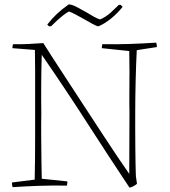

<svg xmlns="http://www.w3.org/2000/svg" viewBox="-20 -840 770 869"><path d="M566 9Q476 -126 376 -281.5Q276 -437 169 -592Q167 -530 166.5 -459.5Q166 -389 167 -323Q166 -279 166.5 -223.5Q167 -168 167.5 -115.5Q168 -63 169 -31L285 -19Q285 -11 283 0Q218 -1 158.5 1Q99 3 37 7Q34 -3 34 -14L137 -27Q138 -68 138.5 -119Q139 -170 139 -223Q139 -276 139 -323Q139 -363 139 -416.5Q139 -470 139 -522.5Q139 -575 138 -614L36 -622Q36 -627 37 -631.5Q38 -636 39 -640Q71 -639 109.5 -641Q148 -643 176 -645Q192 -619 221 -574.5Q250 -530 286.5 -474Q323 -418 362.5 -357.5Q402 -297 440 -239Q478 -181 510.5 -132.5Q543 -84 565 -53Q565 -128 565.5 -201Q566 -274 566 -330Q565 -369 565.5 -418Q566 -467 566 -516.5Q566 -566 565 -609L441 -622Q441 -631 443 -640Q507 -639 566 -641Q625 -643 687 -647Q690 -639 690 -627L599 -613Q596 -555 594 -476Q592 -397 592 -320Q592 -288 592 -249Q592 -210 592.5 -170Q593 -130 593.5 -96.5Q594 -63 595 -43L600 -8Q593 -2 582.5 3.5Q572 9 566 9ZM201 -721 194 -729Q216 -757 238.5 -778Q261 -799 291 -820Q305 -820 326 -809Q347 -798 370 -785Q387 -775 403 -765.5Q419 -756 433 -752Q459 -763 481.5 -783.5Q504 -804 518 -818H526L535 -809Q511 -779 482.5 -756Q454 -733 426 -721Q418 -721 397.5 -732.5Q377 -744 354 -757Q336 -767 320 -775.5Q304 -784 292 -788Q282 -783 266.5 -771Q251 -759 236 -745Q221 -731 211 -721Z"/></svg>

Font: Labrada ExtraLight
Style: Regular
Weight: 200
Designer: Mercedes Jáuregui
Foundry: Omnibus-Type Team
Version: Version 1.000; ttfautohint (v1.8.4.7-5d5b)